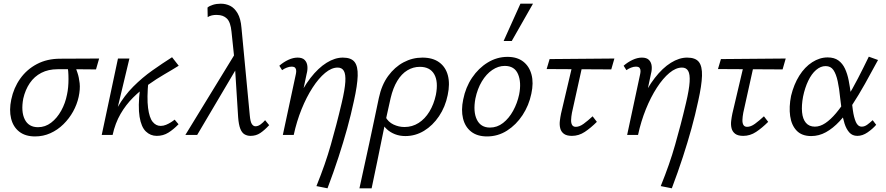

<svg xmlns="http://www.w3.org/2000/svg" viewBox="-20 -731 4799 1040"><path d="M170 8Q117 8 84 -18Q51 -44 40 -89.5Q29 -135 41 -192Q54 -255 89.5 -305Q125 -355 180 -384Q235 -413 306 -413L517 -414L500 -355Q439 -356 386 -356Q333 -356 292 -356Q242 -356 204 -336.5Q166 -317 141.5 -281Q117 -245 106 -197Q93 -127 114 -84.5Q135 -42 186 -42Q225 -42 257 -66.5Q289 -91 311.5 -131.5Q334 -172 343 -219Q347 -237 349 -258.5Q351 -280 351 -302.5Q351 -325 349.5 -344Q348 -363 344 -374L383 -384Q391 -362 399.5 -337Q408 -312 411.5 -280Q415 -248 406 -206Q397 -165 376 -127Q355 -89 323.5 -58Q292 -27 253 -9.5Q214 8 170 8Z M565 0Q580 -85 616.5 -149Q653 -213 702 -262Q751 -311 805.5 -349.5Q860 -388 912 -421L948 -375Q913 -353 870.5 -328.5Q828 -304 784.5 -273Q741 -242 701.5 -203Q662 -164 633 -114Q604 -64 590 0ZM531 0 619 -414H681L582 0ZM829 5Q795 5 770 -19Q745 -43 736 -98.5Q727 -154 738 -248L784 -294Q775 -200 782 -146.5Q789 -93 807 -71Q825 -49 850 -49Q865 -49 879.5 -55Q894 -61 906.5 -69Q919 -77 926 -83L947 -58Q920 -30 892 -12.5Q864 5 829 5Z M1337 5Q1319 5 1304.5 -3.5Q1290 -12 1281.5 -34Q1273 -56 1270 -95L1251 -397L1234 -559Q1229 -611 1209 -630.5Q1189 -650 1156 -650Q1141 -651 1127 -647.5Q1113 -644 1105 -638L1104 -690Q1114 -699 1133.5 -705Q1153 -711 1176 -711Q1203 -711 1226.5 -699.5Q1250 -688 1267 -659Q1284 -630 1288 -580L1333 -106Q1336 -72 1344 -59.5Q1352 -47 1364 -47Q1378 -47 1392 -57.5Q1406 -68 1416 -80L1438 -53Q1413 -26 1390 -10.5Q1367 5 1337 5ZM984 0 1260 -451 1272 -379 1048 0Z M1694 277Q1719 215 1738 160.5Q1757 106 1772 53Q1787 0 1801.5 -55Q1816 -110 1831 -174Q1848 -246 1850.5 -287.5Q1853 -329 1842.5 -347Q1832 -365 1809 -365Q1776 -365 1741 -336Q1706 -307 1673 -256Q1640 -205 1613.5 -139.5Q1587 -74 1571 0H1526Q1550 -99 1585 -177Q1620 -255 1662 -309Q1704 -363 1749 -391Q1794 -419 1837 -419Q1882 -419 1900.5 -395.5Q1919 -372 1917.5 -320.5Q1916 -269 1897 -184Q1881 -109 1860.5 -35Q1840 39 1814 119Q1788 199 1754 289ZM1512 0 1582 -327Q1584 -335 1584.5 -345Q1585 -355 1580 -362.5Q1575 -370 1559 -370Q1547 -370 1533 -364.5Q1519 -359 1508 -351L1493 -375Q1516 -395 1542 -407Q1568 -419 1592 -419Q1618 -419 1630.5 -406Q1643 -393 1645 -373Q1647 -353 1641 -331L1571 0Z M1927 289Q1941 225 1954 165Q1967 105 1980 46Q1993 -13 2005.5 -74Q2018 -135 2032 -200Q2047 -271 2082.5 -319.5Q2118 -368 2166 -393.5Q2214 -419 2268 -419Q2324 -419 2359 -393.5Q2394 -368 2406 -322.5Q2418 -277 2405 -216Q2392 -152 2358 -101.5Q2324 -51 2277 -22.5Q2230 6 2176 6Q2145 6 2119.5 -4Q2094 -14 2075.5 -31Q2057 -48 2048 -70L2068 -98Q2083 -70 2111.5 -56.5Q2140 -43 2171 -43Q2213 -43 2247.5 -65Q2282 -87 2306 -126.5Q2330 -166 2341 -217Q2355 -289 2332 -329Q2309 -369 2254 -369Q2218 -369 2186.5 -350Q2155 -331 2132 -293Q2109 -255 2096 -200Q2084 -147 2075.5 -108Q2067 -69 2059.5 -33Q2052 3 2043.5 45Q2035 87 2023 145.5Q2011 204 1993 289Z M2618 8Q2565 8 2532 -18Q2499 -44 2488 -89.5Q2477 -135 2489 -192Q2502 -258 2537 -310Q2572 -362 2622 -392.5Q2672 -423 2729 -423Q2781 -423 2814 -397.5Q2847 -372 2859 -327Q2871 -282 2858 -223Q2845 -160 2810.5 -107.5Q2776 -55 2726.5 -23.5Q2677 8 2618 8ZM2634 -40Q2673 -40 2705 -65Q2737 -90 2759.5 -131Q2782 -172 2792 -219Q2805 -285 2786 -329.5Q2767 -374 2714 -374Q2679 -374 2646.5 -352Q2614 -330 2590 -290Q2566 -250 2555 -197Q2542 -126 2563 -83Q2584 -40 2634 -40ZM2708 -509 2799 -711H2867L2752 -509Z M3078 5Q3049 5 3034 -6.5Q3019 -18 3014.5 -36.5Q3010 -55 3012.5 -76Q3015 -97 3019 -116L3088 -409H3142L3078 -120Q3074 -98 3073.5 -81Q3073 -64 3079 -54Q3085 -44 3099 -44Q3119 -44 3141.5 -60.5Q3164 -77 3190 -101L3213 -71Q3180 -38 3147.5 -16.5Q3115 5 3078 5ZM2941 -357 2957 -411 3308 -414 3291 -355Z M3559 277Q3584 215 3603 160.5Q3622 106 3637 53Q3652 0 3666.5 -55Q3681 -110 3696 -174Q3713 -246 3715.5 -287.5Q3718 -329 3707.5 -347Q3697 -365 3674 -365Q3641 -365 3606 -336Q3571 -307 3538 -256Q3505 -205 3478.5 -139.5Q3452 -74 3436 0H3391Q3415 -99 3450 -177Q3485 -255 3527 -309Q3569 -363 3614 -391Q3659 -419 3702 -419Q3747 -419 3765.5 -395.5Q3784 -372 3782.5 -320.5Q3781 -269 3762 -184Q3746 -109 3725.5 -35Q3705 39 3679 119Q3653 199 3619 289ZM3377 0 3447 -327Q3449 -335 3449.5 -345Q3450 -355 3445 -362.5Q3440 -370 3424 -370Q3412 -370 3398 -364.5Q3384 -359 3373 -351L3358 -375Q3381 -395 3407 -407Q3433 -419 3457 -419Q3483 -419 3495.5 -406Q3508 -393 3510 -373Q3512 -353 3506 -331L3436 0Z M4006 5Q3977 5 3962 -6.5Q3947 -18 3942.5 -36.5Q3938 -55 3940.5 -76Q3943 -97 3947 -116L4016 -409H4070L4006 -120Q4002 -98 4001.5 -81Q4001 -64 4007 -54Q4013 -44 4027 -44Q4047 -44 4069.5 -60.5Q4092 -77 4118 -101L4141 -71Q4108 -38 4075.5 -16.5Q4043 5 4006 5ZM3869 -357 3885 -411 4236 -414 4219 -355Z M4374 6Q4323 6 4295 -23.5Q4267 -53 4260 -102.5Q4253 -152 4265 -212Q4280 -274 4309.5 -321Q4339 -368 4379.5 -394Q4420 -420 4463 -420Q4499 -420 4521.5 -403.5Q4544 -387 4557 -359Q4570 -331 4577 -295.5Q4584 -260 4589 -220Q4594 -175 4599.5 -135Q4605 -95 4616 -70Q4627 -45 4648 -45Q4663 -45 4677.5 -55.5Q4692 -66 4707 -80L4726 -55Q4707 -33 4679.5 -14Q4652 5 4624 5Q4597 5 4580.5 -13.5Q4564 -32 4554.5 -62Q4545 -92 4540 -128Q4535 -164 4531 -200Q4526 -252 4517.5 -291Q4509 -330 4494.5 -351.5Q4480 -373 4452 -373Q4425 -373 4400.5 -352Q4376 -331 4358 -293.5Q4340 -256 4330 -208Q4321 -160 4324.5 -123Q4328 -86 4345.5 -65.5Q4363 -45 4394 -45Q4422 -45 4450.5 -64Q4479 -83 4508.5 -118Q4538 -153 4567.5 -200.5Q4597 -248 4626.5 -305Q4656 -362 4686 -424L4736 -406Q4700 -339 4665.5 -277.5Q4631 -216 4597 -164Q4563 -112 4527.5 -74Q4492 -36 4454 -15Q4416 6 4374 6Z"/></svg>

Font: Ysabeau Office
Style: Italic
Weight: 400
Italic angle: -12°
Designer: Christian Thalmann (Catharsis Fonts)
Version: Version 2.001;gftools[0.9.30]; featfreeze: tnum,lnum,ss02